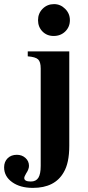

<svg xmlns="http://www.w3.org/2000/svg" viewBox="-77 -711 430 934"><path d="M260 -461V-2Q260 82 233 127Q190 203 83 203Q21 203 -18 175Q-57 147 -57 103Q-57 76 -40 59Q-23 42 5 42Q30 42 47 57.5Q64 73 64 96Q64 112 50 133Q41 148 41 155Q41 172 73 172Q98 172 109.5 154Q121 136 121 96V-378Q121 -410 108.5 -422Q96 -434 58 -437V-461ZM186 -691Q217 -691 240 -668Q263 -645 263 -613Q263 -580 240.5 -558Q218 -536 184 -536Q151 -536 129.5 -558Q108 -580 108 -613Q108 -646 130.5 -668.5Q153 -691 186 -691Z"/></svg>

Font: STIX
Style: Bold
Weight: 700
Designer: MicroPress Inc., with final additions and corrections provided by Coen Hoffman, Elsevier (retired)
Version: Version 1.1.1